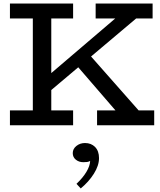

<svg xmlns="http://www.w3.org/2000/svg" viewBox="-20 -706 899 1082"><path d="M209 -148V-243L653 -622H771ZM36 0V-84H392V0ZM165 -47V-638H269V-47ZM36 -602V-686H392V-602ZM527 0V-84H849V0ZM653 -58 382 -372 462 -423 784 -58ZM519 -602V-686H840V-602ZM538 185Q538 227 509 273Q480 319 435 356L411 330Q447 296 467 262.5Q487 229 488 201Q479 206 470 207Q461 208 449 208Q425 208 407.5 194Q390 180 390 157Q390 133 410.5 116.5Q431 100 459 100Q494 100 516 122.5Q538 145 538 185Z"/></svg>

Font: BioRhyme
Style: Regular
Weight: 400
Designer: Aoife Mooney
Foundry: Aoife Mooney Type
Version: Version 1.600;gftools[0.9.33]